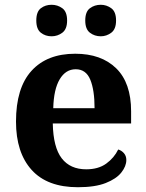

<svg xmlns="http://www.w3.org/2000/svg" viewBox="-20 -774 612 804"><path d="M306 10Q178 10 112.5 -62.5Q47 -135 47 -265Q47 -406 112 -477.5Q177 -549 295 -549Q404 -549 466.5 -488Q529 -427 529 -308V-257H201Q203 -157 238.5 -111Q274 -65 341 -65Q392 -65 425 -89Q458 -113 475 -148Q489 -144 499 -132.5Q509 -121 509 -104Q509 -78 488 -51.5Q467 -25 422.5 -7.5Q378 10 306 10ZM376 -321Q376 -397 358 -440.5Q340 -484 297 -484Q255 -484 230 -442Q205 -400 203 -321ZM402 -622Q376 -622 356.5 -637Q337 -652 337 -688Q337 -725 356.5 -739.5Q376 -754 402 -754Q426 -754 446 -739.5Q466 -725 466 -688Q466 -652 446 -637Q426 -622 402 -622ZM196 -622Q170 -622 151 -637Q132 -652 132 -688Q132 -725 151 -739.5Q170 -754 196 -754Q221 -754 241 -739.5Q261 -725 261 -688Q261 -652 241 -637Q221 -622 196 -622Z"/></svg>

Font: Noto Serif Khmer
Style: Bold
Weight: 700
Version: Version 2.003